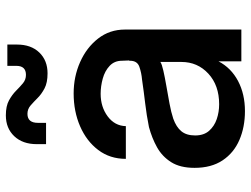

<svg xmlns="http://www.w3.org/2000/svg" viewBox="-118 -706 837 640"><g transform="rotate(-90 300.0 -386.5)"><path d="M249 12Q196 12 153 -6.5Q110 -25 85 -62.5Q60 -100 60 -156Q60 -204 79 -234Q98 -264 128.5 -281Q159 -298 196 -308Q236 -316 274.5 -320.5Q313 -325 354 -331Q377 -333 397 -340Q417 -347 417 -371V-374H418L417 -398Q417 -423 400 -439Q383 -455 357.5 -462Q332 -469 307 -469Q263 -469 231.5 -445.5Q200 -422 199 -385H90Q90 -438 119.5 -477Q149 -516 198.5 -537.5Q248 -559 308 -559Q364 -559 412.5 -537.5Q461 -516 491 -477.5Q521 -439 521 -388V0H415V-76Q393 -34 349.5 -11Q306 12 249 12ZM272 -74Q335 -74 374 -110Q413 -146 413 -200V-270Q406 -265 384 -260Q362 -255 333 -250Q304 -245 274.5 -239.5Q245 -234 224 -227Q196 -217 182 -200Q168 -183 168 -154Q168 -125 183.5 -107.5Q199 -90 222.5 -82Q246 -74 272 -74ZM375 -646Q344 -646 325 -656Q306 -666 293 -679Q280 -692 268 -702.5Q256 -713 240 -713Q210 -713 210 -678V-651H139V-682Q139 -729 165.5 -757Q192 -785 235 -785Q266 -785 285 -774.5Q304 -764 317 -751Q330 -738 342 -728Q354 -718 370 -718Q400 -718 400 -750V-780H471V-748Q471 -701 444.5 -673.5Q418 -646 375 -646Z"/></g></svg>

Font: Tiny SemiBold
Style: Regular
Weight: 600
Designer: Philipp Nurullin, Konstantin Bulenkov
Foundry: JetBrains
Version: Version 2.251; ttfautohint (v1.8.4.7-5d5b)